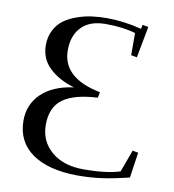

<svg xmlns="http://www.w3.org/2000/svg" viewBox="-81 -780 780 862"><g transform="rotate(10 309.0 -349.5)"><path d="M47.9 -191.9Q47.9 -265.1 99.1 -314.7Q150.4 -364.3 245.1 -377Q174.3 -397.9 131.1 -439.2Q87.9 -480.5 87.9 -542Q87.9 -580.1 103.3 -610.1Q118.7 -640.1 143.3 -658.2Q168 -676.3 201.9 -688.2Q235.8 -700.2 268.8 -704.6Q301.8 -709 337.9 -709Q415.5 -709 496.1 -688L500 -707L526.9 -702.1L500 -559.1L473.1 -564V-665Q415.5 -682.1 336.9 -682.1Q264.6 -682.1 226.8 -643.1Q189 -604 189 -537.1Q189 -410.2 363.8 -376L358.9 -350.1Q252.4 -344.7 201.2 -307.6Q149.9 -270.5 149.9 -189.9Q149.9 -115.7 204.6 -68.8Q259.3 -22 352.1 -22Q453.1 -22 517.1 -42L554.2 -143.1L580.1 -138.2L563 -22Q494.1 -5.4 441.7 2.2Q389.2 9.8 326.2 9.8Q193.8 8.3 120.8 -43.9Q47.9 -96.2 47.9 -191.9Z"/></g></svg>

Font: Dehuti Alt
Style: Bold
Weight: 700
Version: Version 1.2